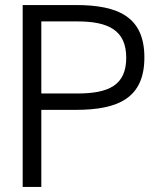

<svg xmlns="http://www.w3.org/2000/svg" viewBox="-20 -742 651 762"><path d="M287 -657C410 -657 481 -622 481 -513C481 -404 412 -371 287 -371H144V-657ZM144 -306H281C451 -306 553 -354 553 -514C553 -674 451 -722 281 -722H70V0H144Z"/></svg>

Font: Perun Light
Style: Regular
Weight: 300
Foundry: Copyright (c) Stefan Peev, Context Ltd, 2016
Version: Version 1.089